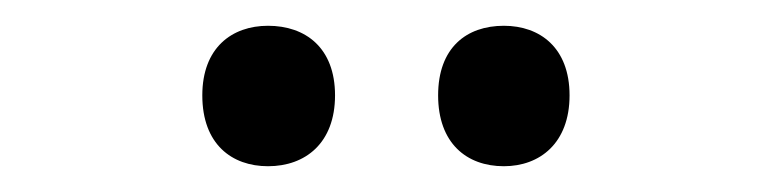

<svg xmlns="http://www.w3.org/2000/svg" viewBox="-20 -753 600 149"><path d="M137 -679C137 -641 160 -624 188 -624C217 -624 240 -642 240 -679C240 -716 217 -733 188 -733C160 -733 137 -716 137 -679ZM320 -679C320 -642 342 -624 371 -624C399 -624 422 -642 422 -679C422 -716 399 -733 371 -733C342 -733 320 -716 320 -679Z"/></svg>

Font: Noto Sans Myanmar SemiCondensed Medium
Style: Regular
Weight: 500
Width: 4
Designer: Monotype Design Team
Foundry: Monotype Imaging Inc.
Version: Version 2.107